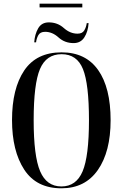

<svg xmlns="http://www.w3.org/2000/svg" viewBox="-20 -1008 663 1038"><path d="M312 10Q440 10 509 -89Q578 -188 578 -358Q578 -534 510.5 -629.5Q443 -725 313 -725Q177 -725 111 -627Q45 -529 45 -359Q45 -192 111 -91Q177 10 312 10ZM312 0Q232 0 197 -82Q162 -164 162 -358Q162 -554 196 -634.5Q230 -715 313 -715Q396 -715 428.5 -634.5Q461 -554 461 -358Q461 -163 426.5 -81.5Q392 0 312 0ZM194 -968H425V-988H194ZM165 -779H175Q177 -799 187 -817.5Q197 -836 224 -836Q263 -836 296.5 -805.5Q330 -775 378 -775Q416 -775 436 -806Q456 -837 459 -883H449Q446 -861 435.5 -843.5Q425 -826 399 -826Q359 -826 325 -856.5Q291 -887 244 -887Q205 -887 186.5 -855Q168 -823 165 -779Z"/></svg>

Font: Noto Serif Display Condensed Semi
Style: Regular
Weight: 600
Width: 3
Designer: Monotype Design Team
Foundry: Monotype Imaging Inc.
Version: Version 1.900